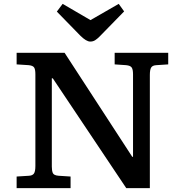

<svg xmlns="http://www.w3.org/2000/svg" viewBox="-20 -973 950 993"><path d="M66 0V-60L130 -64Q148 -65 155.5 -75.5Q163 -86 163 -115V-589Q163 -614 156.5 -624Q150 -634 128 -636L66 -640V-700H314L664 -162H668V-589Q668 -614 661 -624Q654 -634 632 -636L573 -640V-700H850V-640L789 -636Q769 -635 762 -624Q755 -613 755 -585V0H633L253 -568H248V-111Q248 -91 253 -78.5Q258 -66 283 -64L345 -60V0ZM447 -758Q426 -758 395 -789L274 -913L304 -953L448 -869L594 -953L622 -914L495 -784Q483 -772 472 -765Q461 -758 447 -758Z"/></svg>

Font: Literata 7pt Medium
Style: Regular
Weight: 500
Designer: Latin by Veronika Burian and Jose Scaglione. Greek by Irene Vlachou. Cyrillic by Vera Evstafieva.
Foundry: TypeTogether
Version: Version 3.002